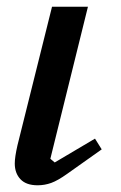

<svg xmlns="http://www.w3.org/2000/svg" viewBox="-20 -540 361 572"><path d="M283 -95 180 -22Q152 -2 132.5 5Q113 12 92 12Q58 12 41 -6Q24 -24 24 -53Q24 -72 32 -107L135 -520H242L130 -67L143 -56L263 -127Z"/></svg>

Font: IBM Plex Serif Medm
Style: Italic
Weight: 500
Italic angle: -14°
Designer: Mike Abbink, Paul van der Laan, Pieter van Rosmalen
Foundry: Bold Monday
Version: Version 3.001